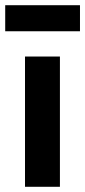

<svg xmlns="http://www.w3.org/2000/svg" viewBox="-34 -717 327 737"><path d="M62 0V-500H196V0ZM-14 -597V-697H273V-597Z"/></svg>

Font: TitilliumText
Style: ExtraBold
Weight: 800
Designer: Accademia di Belle Arti di Urbino and others
Foundry: Accademia di Belle Arti di Urbino and others.
Version: Version 60.001